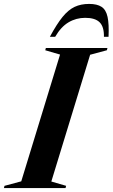

<svg xmlns="http://www.w3.org/2000/svg" viewBox="-66 -960 575 980"><path d="M240.5 -681.5 165 -703.5 168 -715H482.5L479.5 -703.5L394 -680.5L196 -33.5L271.5 -11.5L268.5 0H-46L-43 -11.5L42.5 -34.5ZM369 -869Q322.5 -869 283.8 -846Q245 -823 215.5 -772H188.5Q223.5 -837 253.2 -873.5Q283 -910 315 -925Q347 -940 389 -940Q429.5 -940 452.2 -925.2Q475 -910.5 483 -873.8Q491 -837 488 -772H464.5Q465.5 -823.5 442.5 -846.2Q419.5 -869 369 -869Z"/></svg>

Font: Newsreader Display SemiBold
Style: Italic
Weight: 600
Italic angle: -17°
Designer: Hugues Gentile
Foundry: Production Type
Version: Version 1.001